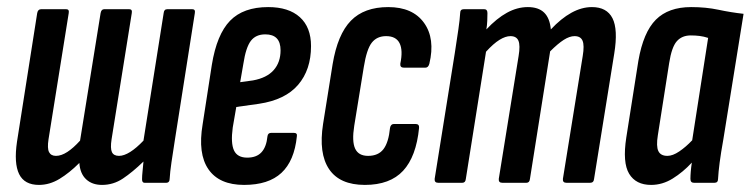

<svg xmlns="http://www.w3.org/2000/svg" viewBox="-20 -516 2119 542"><path d="M90 6Q49 6 34 -24.5Q19 -55 28 -116L85 -479Q87 -490 96 -490H167Q176 -490 174 -479L117 -123Q113 -97 118.5 -86.5Q124 -76 138 -76Q153 -76 170 -87Q187 -98 206 -119L264 -479Q266 -490 274 -490H345Q354 -490 352 -479L295 -123Q291 -97 296 -86.5Q301 -76 316 -76Q330 -76 347.5 -87Q365 -98 385 -119L442 -479Q443 -490 452 -490H523Q532 -490 530 -479L474 -123Q468 -85 464 -57.5Q460 -30 459 -12Q459 0 449 0H388Q381 0 381 -10Q381 -20 382.5 -33.5Q384 -47 385 -60Q354 -30 327 -12Q300 6 268 6Q240 6 223 -10Q206 -26 204 -56Q176 -28 148 -11Q120 6 90 6Z M669 6Q599 6 568.5 -38Q538 -82 552 -165L578 -333Q592 -419 629.5 -457.5Q667 -496 737 -496Q795 -496 826.5 -467.5Q858 -439 858 -386Q858 -319 821.5 -276.5Q785 -234 711 -223L647 -214L637 -156Q631 -112 640.5 -91.5Q650 -71 678 -71Q704 -71 718 -86Q732 -101 735 -131Q736 -141 746 -141H809Q820 -141 818 -131Q811 -62 774.5 -28Q738 6 669 6ZM658 -284 694 -289Q733 -296 752.5 -318Q772 -340 772 -374Q772 -419 729 -419Q702 -419 688 -400.5Q674 -382 667 -336Z M1010 6Q939 6 909 -38.5Q879 -83 892 -166L919 -335Q933 -419 970.5 -457.5Q1008 -496 1076 -496Q1145 -496 1177 -451.5Q1209 -407 1192 -336Q1189 -325 1181 -325H1120Q1109 -325 1110 -336Q1118 -374 1108 -394Q1098 -414 1070 -414Q1044 -414 1029.5 -395.5Q1015 -377 1007 -327L980 -161Q973 -117 982.5 -96.5Q992 -76 1019 -76Q1048 -76 1062.5 -95Q1077 -114 1081 -155Q1083 -166 1092 -166H1153Q1164 -166 1163 -155Q1155 -74 1118 -34Q1081 6 1010 6Z M1217 0Q1206 0 1207 -11L1264 -367Q1270 -406 1274 -433.5Q1278 -461 1279 -479Q1279 -490 1289 -490H1347Q1356 -490 1356 -479Q1356 -470 1355.5 -457.5Q1355 -445 1353 -433Q1382 -464 1411 -480Q1440 -496 1470 -496Q1500 -496 1516 -480.5Q1532 -465 1535 -433Q1564 -464 1593 -480Q1622 -496 1651 -496Q1693 -496 1709 -464.5Q1725 -433 1714 -365L1657 -11Q1656 0 1646 0H1579Q1568 0 1569 -11L1625 -358Q1630 -388 1624.5 -401Q1619 -414 1602 -414Q1588 -414 1571.5 -403.5Q1555 -393 1533 -371L1476 -11Q1475 0 1466 0H1398Q1387 0 1388 -11L1444 -358Q1449 -388 1443.5 -401Q1438 -414 1421 -414Q1407 -414 1390 -403.5Q1373 -393 1352 -370L1295 -11Q1294 0 1285 0Z M1818 6Q1775 6 1756 -25.5Q1737 -57 1748 -128L1782 -344Q1796 -425 1831.5 -460.5Q1867 -496 1931 -496Q1973 -496 2008 -488.5Q2043 -481 2079 -477L2022 -123Q2015 -84 2011.5 -57Q2008 -30 2007 -11Q2007 0 1997 0H1939Q1929 0 1929 -11Q1929 -20 1930 -32Q1931 -44 1933 -57Q1908 -30 1879 -12Q1850 6 1818 6ZM1864 -76Q1879 -76 1897.5 -88.5Q1916 -101 1934 -120L1979 -409Q1967 -413 1955 -414.5Q1943 -416 1930 -416Q1905 -416 1890.5 -399.5Q1876 -383 1869 -338L1837 -134Q1832 -103 1838.5 -89.5Q1845 -76 1864 -76Z"/></svg>

Font: Sofia Sans Extra Condensed SemiBold
Style: Italic
Weight: 600
Italic angle: -9°
Designer: Botio Nikoltchev, Ani Petrova
Foundry: lettersoup
Version: Version 4.101